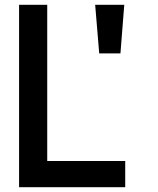

<svg xmlns="http://www.w3.org/2000/svg" viewBox="-20 -775 662 805"><path d="M60 -755H178V-100H505V10H60ZM379 -755H501L485 -551H396Z"/></svg>

Font: BLUETTI 2.0 Medium
Style: Italic
Weight: 500
Designer: Stijn de Vries
Foundry: tokotype
Version: Version 2.005;October 31, 2023;FontCreator 14.0.0.2814 64-bi